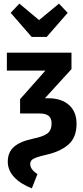

<svg xmlns="http://www.w3.org/2000/svg" viewBox="-20 -821 461 1061"><path d="M23 72Q23 21 56.5 -9Q90 -39 160 -54Q219 -66 242 -83.5Q265 -101 265 -139Q265 -168 248.5 -181Q232 -194 197 -194H91V-273L231 -431H18V-530H375V-439L228 -278H247Q319 -278 361 -241Q403 -204 403 -137Q403 -63 360 -24Q317 15 241 33Q201 42 181.5 49Q162 56 154.5 64.5Q147 73 147 86Q147 115 187 141L156 220Q93 195 58 157.5Q23 120 23 72ZM306 -801 354 -750 238 -617H155L39 -750L87 -801L196 -710Z"/></svg>

Font: Fira Sans Extra Condensed SemiBold
Style: Regular
Weight: 600
Width: 1
Designer: Carrois Corporate & Edenspiekermann AG
Foundry: Carrois Corporate GbR & Edenspiekermann AG
Version: Version 4.203